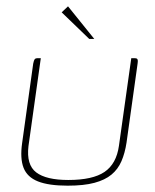

<svg xmlns="http://www.w3.org/2000/svg" viewBox="-20 -583 489 607"><path d="M109 -399 70 -121Q63 -62 94.5 -38Q126 -14 196 -14Q273 -14 310.5 -39.5Q348 -65 356 -122L395 -399Q396 -399 397.5 -399Q399 -399 400 -399Q401 -399 402.5 -399Q404 -399 405 -399Q411 -399 413 -397.5Q415 -396 415.5 -392.5Q416 -389 415 -382L380 -132Q375 -99 364 -73.5Q353 -48 332.5 -31Q312 -14 278.5 -5Q245 4 194 4Q134 4 100 -9.5Q66 -23 54.5 -52.5Q43 -82 50 -131L85 -382Q87 -392 89.5 -395.5Q92 -399 99 -399Q102 -399 104 -399Q106 -399 109 -399ZM262 -460 175 -544 195 -563 278 -460Z"/></svg>

Font: Genos Thin Thin
Style: Italic
Weight: 250
Italic angle: -8°
Version: Version 1.010